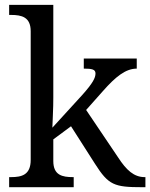

<svg xmlns="http://www.w3.org/2000/svg" viewBox="-20 -780 626 800"><path d="M409.2 -400.9C461.4 -460 503.4 -494.1 549.8 -494.1V-536.1H329.1V-494.1C362.3 -494.1 377.9 -491.2 377.9 -474.1C377.9 -455.1 366.2 -433.1 323.2 -384.8L198.2 -248C198.7 -265.1 199.7 -281.7 200.2 -297.4C201.7 -324.7 202.1 -356 202.1 -374V-759.8H18.1V-717.8H25.9C70.3 -717.8 107.9 -709 107.9 -649.9V-113.8C107.9 -51.3 70.8 -42 25.9 -42H18.1V0H287.1V-42H284.2C239.7 -42 202.1 -49.8 202.1 -108.9V-199.2L275.9 -253.9L376 -97.2C432.1 -8.8 456.1 0 571.8 0H585.9V-42H583C538.1 -42 506.8 -70.8 472.2 -124L338.9 -321.8Z"/></svg>

Font: Gandom
Style: Regular
Weight: 400
Foundry: DejaVu fonts team - Redesigned by Saber Rastikerdar - Based on Samim Font
Version: Version 0.8